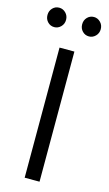

<svg xmlns="http://www.w3.org/2000/svg" viewBox="-139 -854 508 898"><g transform="rotate(15 115.0 -405.0)"><path d="M152 -630V0H80V-630ZM-14 -763Q-14 -783 -1 -796.5Q12 -810 31 -810Q49 -810 62.5 -796.5Q76 -783 76 -763Q76 -743 62.5 -729.5Q49 -716 31 -716Q12 -716 -1 -729.5Q-14 -743 -14 -763ZM154 -763Q154 -783 167 -796.5Q180 -810 199 -810Q217 -810 230.5 -796.5Q244 -783 244 -763Q244 -743 230.5 -729.5Q217 -716 199 -716Q180 -716 167 -729.5Q154 -743 154 -763Z"/></g></svg>

Font: Mukta Malar Light
Style: Regular
Weight: 300
Designer: Aadarsh Rajan, Girish Dalvi, Yashodeep Gholap
Foundry: Ek Type
Version: Version 2.538;PS 1.000;hotconv 16.6.51;makeotf.lib2.5.65220;